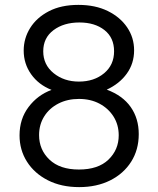

<svg xmlns="http://www.w3.org/2000/svg" viewBox="-20 -750 648 786"><path d="M304 16Q231 16 176 -12Q121 -40 90.5 -88Q60 -136 60 -196Q60 -263 97 -312Q134 -361 191 -382Q138 -403 107.5 -446Q77 -489 77 -543Q77 -593 103.5 -635.5Q130 -678 180 -704Q230 -730 301 -730Q370 -730 421 -705Q472 -680 500.5 -638Q529 -596 529 -544Q529 -490 499 -448.5Q469 -407 417 -383Q482 -359 515 -312Q548 -265 548 -201Q548 -137 517 -88Q486 -39 431 -11.5Q376 16 304 16ZM303 -416Q365 -416 406 -450Q447 -484 447 -540Q447 -596 407.5 -627Q368 -658 305 -658Q241 -658 199 -626.5Q157 -595 157 -540Q157 -485 199.5 -450.5Q242 -416 303 -416ZM303 -56Q382 -56 424 -96.5Q466 -137 466 -196Q466 -239 445 -272.5Q424 -306 387.5 -325.5Q351 -345 303 -345Q256 -345 219 -326Q182 -307 161 -273.5Q140 -240 140 -197Q140 -137 182.5 -96.5Q225 -56 303 -56Z"/></svg>

Font: Noto Sans Nag Mundari
Style: Regular
Weight: 400
Designer: Muthu Nedumaran
Version: Version 1.000; ttfautohint (v1.8.4.7-5d5b)